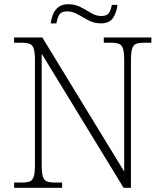

<svg xmlns="http://www.w3.org/2000/svg" viewBox="-20 -892 778 912"><path d="M47 0V-25H84Q109 -25 122 -30.5Q135 -36 140.5 -54Q146 -72 146 -109V-606Q146 -642 140.5 -660Q135 -678 121.5 -683.5Q108 -689 84 -689H47V-714H181L570 -77V-606Q570 -642 564.5 -660Q559 -678 545.5 -683.5Q532 -689 508 -689H473V-714H699V-689H664Q639 -689 626 -683.5Q613 -678 607.5 -660Q602 -642 602 -605V0H567L178 -637V-109Q178 -72 183.5 -54Q189 -36 202 -30.5Q215 -25 240 -25H275V0ZM459 -781Q427 -781 400 -795.5Q373 -810 349 -824Q325 -838 299 -838Q269 -838 260 -819.5Q251 -801 248 -781H221Q223 -801 231 -822Q239 -843 256.5 -857.5Q274 -872 303 -872Q337 -872 363.5 -858Q390 -844 413 -830Q436 -816 461 -816Q489 -816 498.5 -832Q508 -848 511 -869H538Q535 -836 518 -808.5Q501 -781 459 -781Z"/></svg>

Font: Noto Serif Tamil ExtraLight
Style: Italic
Weight: 200
Italic angle: -12°
Designer: Indian Type Foundry, Tom Grace, and the Monotype Design Team
Foundry: Monotype Imaging Inc.
Version: Version 2.003; ttfautohint (v1.8.4.7-5d5b)